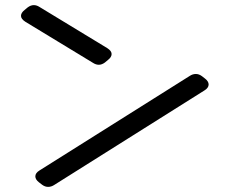

<svg xmlns="http://www.w3.org/2000/svg" viewBox="-20 -718 908 750"><path d="M399 -530Q416 -519 416 -507Q416 -495 402 -484L390 -474Q378 -465 366 -465Q355 -465 344 -472L79 -633Q62 -644 62 -656Q62 -668 76 -679L88 -689Q100 -698 112 -698Q123 -698 134 -691ZM722 -422Q733 -429 745 -429Q757 -429 768 -421L781 -411Q795 -400 795 -388Q795 -375 779 -365L191 5Q180 12 168 12Q156 12 145 4L132 -6Q118 -17 118 -29Q118 -42 134 -52Z"/></svg>

Font: Yusei Magic
Style: Regular
Weight: 400
Designer: Tanukizamurai
Foundry: Yusei Magic Project
Version: Version 1.200